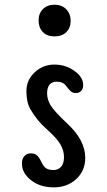

<svg xmlns="http://www.w3.org/2000/svg" viewBox="-20 -789 456 816"><path d="M211.9 -769Q181.2 -769 162.6 -750.5Q144 -731.9 144 -702.1Q144 -672.4 161.6 -653.3Q179.2 -634.3 211.4 -634.3Q243.7 -634.3 262 -652.6Q280.3 -670.9 280.3 -700.4Q280.3 -730 261.5 -749.5Q242.7 -769 211.9 -769ZM108.4 -326.2Q135.3 -278.3 178.2 -240.2Q221.2 -202.1 236.6 -175.5Q252 -148.9 252 -121.6Q252 -94.2 239.7 -80.3Q227.5 -66.4 207 -66.4Q186.5 -66.4 175.5 -74.2Q164.6 -82 155.3 -101.6Q146 -121.1 136.7 -129.2Q127.4 -137.2 110.6 -137.2Q93.8 -137.2 83.5 -125.5Q73.2 -113.8 73.2 -94.2Q73.2 -53.2 112.1 -22.9Q150.9 7.3 208.5 7.3Q266.1 7.3 304.2 -28.1Q342.3 -63.5 342.3 -118.2Q342.3 -192.4 268.1 -261.7Q208.5 -317.9 194.3 -342.8Q180.2 -367.7 180.2 -391.6Q180.2 -441.9 221.7 -441.9Q247.6 -441.9 261.2 -423.6Q274.9 -405.3 282.7 -399.4Q290.5 -393.6 303 -393.6Q315.4 -393.6 324.5 -402.1Q333.5 -410.6 333.5 -427.7Q333.5 -461.4 295.9 -488Q258.3 -514.6 210.7 -514.6Q163.1 -514.6 127.7 -481.9Q92.3 -449.2 92.3 -401.6Q92.3 -354 108.4 -326.2Z"/></svg>

Font: Oldenburg
Style: Regular
Weight: 400
Designer: Nicole Fally
Foundry: Nicole Fally
Version: Version 1.001